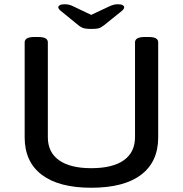

<svg xmlns="http://www.w3.org/2000/svg" viewBox="-20 -876 860 903"><path d="M409 7Q257 7 176.5 -54Q96 -115 96 -230V-677Q96 -689 107 -695.5Q118 -702 142 -702H158Q184 -702 194.5 -695.5Q205 -689 205 -677V-231Q205 -160 257.5 -122.5Q310 -85 409 -85Q510 -85 562.5 -122.5Q615 -160 615 -231V-677Q615 -689 626 -695.5Q637 -702 662 -702H678Q703 -702 713.5 -695.5Q724 -689 724 -677V-230Q724 -115 643.5 -54Q563 7 409 7ZM534 -856Q551 -856 557.5 -851.5Q564 -847 564 -842Q564 -838 560.5 -832.5Q557 -827 546 -819L469 -757Q461 -751 454 -747Q447 -743 436.5 -741.5Q426 -740 409 -740Q393 -740 382.5 -741.5Q372 -743 364.5 -747Q357 -751 349 -757L273 -819Q262 -827 258 -832.5Q254 -838 254 -842Q254 -847 261 -851.5Q268 -856 284 -856Q296 -856 305.5 -853.5Q315 -851 325 -846L409 -806L494 -846Q505 -851 514 -853.5Q523 -856 534 -856Z"/></svg>

Font: Asap Expanded Medium
Style: Regular
Weight: 500
Width: 7
Designer: Pablo Cosgaya
Foundry: Omnibus-Type
Version: Version 3.001